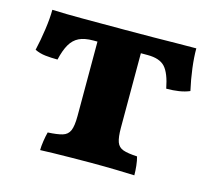

<svg xmlns="http://www.w3.org/2000/svg" viewBox="-75 -549 709 641"><g transform="rotate(15 279.5 -228.5)"><path d="M113.2 3Q113.2 -10.4 116 -28.8Q118.8 -47.2 122.4 -60.4Q154.8 -62 172.6 -67.2Q190.4 -72.4 197.4 -88.6Q204.4 -104.8 204.4 -139.2V-415.8H354.4V-139.2Q354.4 -106 360.3 -89.8Q366.2 -73.6 382.6 -67.8Q399 -62 431.2 -60.4Q435 -47.6 436.9 -29.6Q438.8 -11.6 438.8 3Q416.2 2 376.5 1Q336.8 0 288.6 0Q256.6 0 222.6 0.5Q188.6 1 159.3 1.5Q130 2 113.2 3ZM91 -304Q68.2 -304 48.7 -306.2Q29.2 -308.4 12 -316.6Q20.2 -352 25.8 -391.4Q31.4 -430.8 31.4 -460Q55.8 -459 80.8 -458.5Q105.8 -458 134.3 -458Q162.8 -458 198.9 -458Q235 -458 282.4 -458Q338.6 -458 382 -458.5Q425.4 -459 460.9 -459.5Q496.4 -460 529 -460Q528.8 -430.4 533.5 -392.9Q538.2 -355.4 546.8 -317.2Q530.4 -310.2 510.2 -307.1Q490 -304 466.8 -304Q456.8 -355.8 438.1 -376.1Q419.4 -396.4 378.2 -396.4H190.4Q160 -396.4 141.2 -387.3Q122.4 -378.2 110.6 -358Q98.8 -337.8 91 -304Z"/></g></svg>

Font: Vollkorn
Style: Regular
Weight: 400
Designer: Friedrich Althausen
Foundry: Friedrich Althausen
Version: Version 4.104